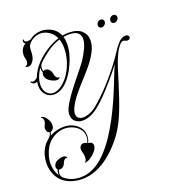

<svg xmlns="http://www.w3.org/2000/svg" viewBox="-210 -910 1401 1556"><g transform="rotate(-20 491.0 -132.5)"><path d="M229 489Q218 489 206 488Q194 487 182 485Q117 474 76.5 442.5Q36 411 17.5 366.5Q-1 322 -1 275Q-1 200 36 140Q53 112 83 88Q83 87 85 85Q94 78 101 67Q108 56 110 41Q97 39 90.5 27Q84 15 83 1Q83 -9 92.5 -27Q102 -45 102 -61Q102 -85 83 -92Q84 -93 85.5 -94.5Q87 -96 91 -96Q103 -96 117 -82.5Q131 -69 141 -48.5Q151 -28 151 -6Q151 14 140.5 27Q130 40 118 42Q116 56 109 71Q167 39 230 39Q261 39 283 46Q327 59 357 91.5Q387 124 387 170Q387 184 384 199Q381 214 373 231Q382 232 393.5 235.5Q405 239 410 253Q412 257 412 266Q412 290 388 316.5Q364 343 335 360Q324 367 310.5 370Q297 373 290 371Q302 367 306.5 355Q311 343 311 328Q311 315 308.5 302Q306 289 303 280Q300 269 300 260Q300 242 310 230.5Q320 219 335 219Q346 219 353 222.5Q360 226 366 229Q379 202 379 175Q379 131 348 101Q317 71 273 60Q251 55 232 55Q186 55 141.5 79Q97 103 68 149Q50 180 39.5 215.5Q29 251 29 286Q29 317 37.5 345.5Q46 374 63 398Q60 389 60 379Q60 361 68 347Q65 345 63 342Q58 334 58 325Q58 315 63.5 304Q69 293 79 285Q90 277 107 271Q124 265 140 265Q159 265 168 274Q173 278 173.5 281.5Q174 285 173 287Q169 284 164 284Q155 284 147 292Q139 300 136 308Q133 315 129.5 323.5Q126 332 116 341Q98 357 77 352Q69 370 69 386Q69 402 76 411Q77 413 77 416Q97 435 125.5 449.5Q154 464 192 469Q200 470 208.5 470.5Q217 471 225 471Q285 471 340 442Q395 413 443.5 363Q492 313 534.5 249.5Q577 186 613.5 117Q650 48 680 -20Q710 -88 733 -146.5Q756 -205 773 -247Q777 -255 782 -268Q787 -281 794 -296Q750 -238 702 -182Q654 -126 611 -82.5Q568 -39 538 -15Q464 45 396 45Q359 45 333.5 23.5Q308 2 308 -36Q308 -49 311.5 -64Q315 -79 323 -95Q337 -124 361 -160Q385 -196 414 -233.5Q443 -271 471.5 -306Q500 -341 522 -368.5Q544 -396 554 -411Q584 -457 604 -501Q624 -545 624 -579Q624 -610 602.5 -629.5Q581 -649 530 -650Q517 -650 504.5 -649Q492 -648 479 -646Q488 -618 488 -583Q488 -538 474 -489.5Q460 -441 437 -395Q414 -349 385 -313Q351 -270 316.5 -251.5Q282 -233 251 -233Q208 -233 179.5 -264Q151 -295 151 -345Q151 -353 152.5 -361.5Q154 -370 155 -379Q153 -377 151 -376Q144 -372 135 -372Q124 -372 114.5 -378.5Q105 -385 103 -392V-395Q103 -398 105 -398Q108 -398 112 -394Q116 -390 124 -390Q135 -390 146.5 -397Q158 -404 165 -413Q174 -438 190.5 -464.5Q207 -491 232 -518Q270 -559 324 -595Q378 -631 437 -650Q425 -677 403.5 -698Q382 -719 349 -730Q331 -736 313 -736Q285 -736 259.5 -724.5Q234 -713 216 -694L214 -691Q199 -677 196 -659Q193 -641 193 -620Q193 -599 187.5 -576.5Q182 -554 163 -532Q150 -517 127 -517Q117 -517 110 -521Q106 -523 106 -524Q106 -526 109.5 -527Q113 -528 117 -530Q125 -534 129 -544.5Q133 -555 133 -566Q133 -571 131 -579Q125 -599 125 -616Q125 -645 138 -668Q151 -691 172 -700Q164 -705 160 -714.5Q156 -724 159 -731Q164 -739 166 -739Q169 -739 169 -727Q169 -720 177 -716.5Q185 -713 195 -713Q211 -713 221 -718V-716Q242 -735 270 -744.5Q298 -754 326 -754Q341 -754 356 -751Q404 -741 433 -717Q462 -693 475 -659Q489 -662 503 -663Q517 -664 530 -664Q605 -663 640.5 -629.5Q676 -596 676 -546Q676 -498 647 -445Q620 -395 581.5 -349Q543 -303 502.5 -259Q462 -215 426.5 -171.5Q391 -128 369 -83Q353 -51 353 -27Q353 -2 368.5 10Q384 22 408 22Q433 22 464 10Q495 -2 525 -26Q557 -52 598 -91.5Q639 -131 682 -179.5Q725 -228 764.5 -278.5Q804 -329 834 -375Q860 -417 890 -450.5Q920 -484 954 -484Q968 -484 975.5 -477Q983 -470 983 -462Q983 -452 975 -446.5Q967 -441 958 -441Q948 -441 942.5 -444.5Q937 -448 932 -449Q929 -450 926.5 -450.5Q924 -451 922 -451Q913 -451 901 -442Q872 -414 848.5 -364.5Q825 -315 804 -248Q790 -203 772 -144Q754 -85 732.5 -22Q711 41 687 99.5Q663 158 637 201Q607 252 564 302.5Q521 353 468.5 395.5Q416 438 355.5 463.5Q295 489 229 489ZM248 -247Q275 -247 307 -265.5Q339 -284 373 -325Q408 -368 431 -432Q454 -496 454 -559Q454 -601 442 -637Q384 -620 332.5 -583Q281 -546 241 -506L239 -504Q242 -504 238 -500Q227 -485 227 -465Q227 -450 231 -441Q235 -444 240 -445Q245 -446 249 -446Q273 -446 286 -426Q295 -413 297.5 -403Q300 -393 301 -384Q303 -373 313 -360Q323 -347 337 -352Q337 -351 336 -347Q335 -343 328 -339Q321 -335 311 -335Q292 -335 268.5 -347Q245 -359 233 -373Q218 -393 218 -412Q218 -425 224 -434Q217 -447 217 -463Q217 -467 217.5 -470.5Q218 -474 219 -478Q194 -441 182 -406.5Q170 -372 170 -343Q170 -300 192 -273.5Q214 -247 248 -247ZM909 -612Q895 -612 888 -619.5Q881 -627 881 -637Q881 -652 892 -663.5Q903 -675 917 -675Q930 -675 937.5 -667.5Q945 -660 945 -649Q945 -635 933.5 -623.5Q922 -612 909 -612ZM800 -612Q786 -612 779 -619.5Q772 -627 772 -637Q772 -652 783 -663.5Q794 -675 808 -675Q821 -675 828.5 -667.5Q836 -660 836 -649Q836 -635 824.5 -623.5Q813 -612 800 -612Z"/></g></svg>

Font: Fleur De Leah
Style: Regular
Weight: 400
Designer: Robert E. Leuschke
Foundry: Robert E. Leuschke
Version: Version 1.010; ttfautohint (v1.8.3)